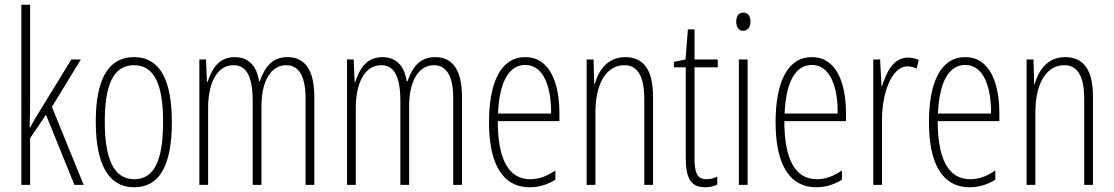

<svg xmlns="http://www.w3.org/2000/svg" viewBox="-20 -780 4699 810"><path d="M107 -365V-760H70V0H107V-197L174 -296L294 0H333L199 -329L321 -529H281L138 -296C126 -277 119 -264 107 -242H105C107 -285 107 -321 107 -365Z M705 -265C705 -437 658 -539 545 -539C436 -539 384 -444 384 -267C384 -84 439 10 546 10C653 10 705 -82 705 -265ZM422 -267C422 -421 458 -505 545 -505C635 -505 668 -416 668 -266C668 -101 630 -24 546 -24C461 -24 422 -108 422 -267Z M1193 -539C1128 -539 1097 -497 1076 -437H1073C1065 -491 1037 -539 970 -539C899 -539 872 -483 856 -435H853L849 -529H821V0H858V-326C858 -417 889 -505 965 -505C1012 -505 1046 -471 1046 -354V0H1083V-332C1083 -438 1123 -505 1188 -505C1235 -505 1269 -467 1269 -367V0H1306V-371C1306 -487 1265 -539 1193 -539Z M1816 -539C1751 -539 1720 -497 1699 -437H1696C1688 -491 1660 -539 1593 -539C1522 -539 1495 -483 1479 -435H1476L1472 -529H1444V0H1481V-326C1481 -417 1512 -505 1588 -505C1635 -505 1669 -471 1669 -354V0H1706V-332C1706 -438 1746 -505 1811 -505C1858 -505 1892 -467 1892 -367V0H1929V-371C1929 -487 1888 -539 1816 -539Z M2196 -539C2093 -539 2043 -433 2043 -264C2043 -97 2095 10 2215 10C2257 10 2293 -3 2323 -22V-61C2287 -36 2253 -24 2217 -24C2125 -24 2080 -109 2080 -269H2340V-303C2340 -425 2302 -539 2196 -539ZM2196 -506C2274 -506 2306 -412 2305 -301H2081C2087 -439 2129 -506 2196 -506Z M2618 -539C2543 -539 2505 -483 2489 -425H2487L2484 -529H2455V0H2492V-305C2492 -439 2545 -505 2614 -505C2667 -505 2698 -463 2698 -362V0H2735V-373C2735 -488 2693 -539 2618 -539Z M2960 -24C2920 -24 2910 -53 2910 -115V-496H3008V-529H2910V-656H2882L2872 -529L2823 -519V-496H2873V-116C2873 -33 2891 10 2954 10C2975 10 2991 6 3006 -1V-35C2995 -29 2977 -24 2960 -24Z M3116 -727C3094 -727 3086 -709 3086 -688C3086 -667 3096 -650 3115 -650C3134 -650 3146 -665 3146 -689C3146 -709 3138 -727 3116 -727ZM3134 -529H3097V0H3134Z M3405 -539C3302 -539 3252 -433 3252 -264C3252 -97 3304 10 3424 10C3466 10 3502 -3 3532 -22V-61C3496 -36 3462 -24 3426 -24C3334 -24 3289 -109 3289 -269H3549V-303C3549 -425 3511 -539 3405 -539ZM3405 -506C3483 -506 3515 -412 3514 -301H3290C3296 -439 3338 -506 3405 -506Z M3810 -537C3747 -537 3718 -471 3701 -416H3699L3693 -529H3664V0H3701V-278C3701 -381 3739 -500 3809 -500C3823 -500 3838 -495 3847 -491L3856 -527C3841 -535 3824 -537 3810 -537Z M4052 -539C3949 -539 3899 -433 3899 -264C3899 -97 3951 10 4071 10C4113 10 4149 -3 4179 -22V-61C4143 -36 4109 -24 4073 -24C3981 -24 3936 -109 3936 -269H4196V-303C4196 -425 4158 -539 4052 -539ZM4052 -506C4130 -506 4162 -412 4161 -301H3937C3943 -439 3985 -506 4052 -506Z M4474 -539C4399 -539 4361 -483 4345 -425H4343L4340 -529H4311V0H4348V-305C4348 -439 4401 -505 4470 -505C4523 -505 4554 -463 4554 -362V0H4591V-373C4591 -488 4549 -539 4474 -539Z"/></svg>

Font: Noto Sans Hebrew ExtraCondensed ExtraLight
Style: Regular
Weight: 200
Width: 2
Designer: Monotype Design Team
Foundry: Monotype Imaging Inc.
Version: Version 2.004